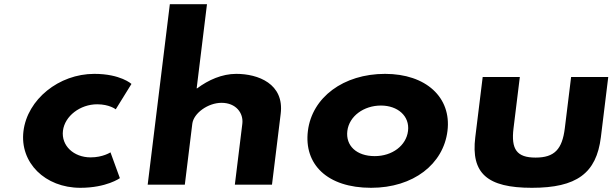

<svg xmlns="http://www.w3.org/2000/svg" viewBox="-20 -880 2928 915"><path d="M443.1 -383C501.6 -383 531.6 -359 531.6 -359L606.5 -480C606.5 -480 554.4 -528 429.5 -528C260.3 -528 110.3 -406 91.8 -255C73.4 -105 194.6 15 362.8 15C487.7 15 551.3 -31 551.3 -31L506.5 -154C506.5 -154 470.5 -130 412 -130C331 -130 271.3 -186 280 -257C288.6 -327 362 -383 443.1 -383Z M683.8 0H860.8L896.4 -290C902.7 -341 971.6 -390 1035.8 -390C1104.7 -390 1141.1 -341 1134.8 -290L1099.2 0H1276.2L1317.7 -338C1335.2 -481 1210 -528 1105.9 -528C1038.2 -528 972.9 -499 919.6 -459H917.2L966.4 -860H789.4Z M1447.3 -256C1427.9 -98 1538.1 15 1748.5 15C1950.3 15 2093.1 -98 2112.5 -256C2132.2 -416 2009.9 -528 1815.1 -528C1616.7 -528 1467 -416 1447.3 -256ZM1635.3 -256C1644.1 -327 1714.3 -377 1795.4 -377C1875.3 -377 1933.2 -327 1924.5 -256C1915.9 -186 1849.3 -136 1765.8 -136C1678.7 -136 1626.7 -186 1635.3 -256Z M2457.3 -513H2280.3L2245 -226C2223.9 -54 2301.4 15 2514.7 15C2727.9 15 2822.3 -54 2843.5 -226L2878.7 -513H2701.7L2671.7 -269C2659.3 -168 2621.9 -129 2532.3 -129C2442.8 -129 2414.9 -168 2427.3 -269Z"/></svg>

Font: Hussar
Style: BdSuprExtOblOne
Weight: 700
Foundry: Cannot Into Space Fonts
Version: Version 2.00